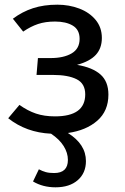

<svg xmlns="http://www.w3.org/2000/svg" viewBox="-20 -559 534 820"><path d="M270 9Q347 57 347 129Q347 180 312 210.5Q277 241 217 241Q163 241 121 216L146 164Q161 172 175.5 176Q190 180 211 180Q270 180 270 124Q270 94 252 65Q234 36 198 12Q92 7 15 -54L63 -111Q98 -86 133.5 -74Q169 -62 215 -62Q344 -62 344 -156Q344 -202 307.5 -220.5Q271 -239 206 -239H136L142 -311H196Q252 -311 286 -331Q320 -351 320 -393Q320 -432 291 -449.5Q262 -467 215 -467Q174 -467 142.5 -456.5Q111 -446 79 -424L35 -479Q75 -509 121 -524Q167 -539 225 -539Q275 -539 318.5 -522.5Q362 -506 388.5 -474Q415 -442 415 -397Q415 -353 389.5 -325Q364 -297 309 -282Q375 -271 409 -241Q443 -211 443 -155Q443 -85 395.5 -43.5Q348 -2 270 9Z"/></svg>

Font: FiraGO
Style: Regular
Weight: 400
Designer: bBox Type
Foundry: bBox Type GmbH
Version: Version 1.001;April 20, 2020;FontCreator 12.0.0.2555 64-bit